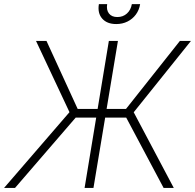

<svg xmlns="http://www.w3.org/2000/svg" viewBox="-42 -930 965 950"><path d="M541.5 -727.5 420.4 0H376.5L496.6 -727.5ZM-22 0 301.8 -375 136.2 -727.5H188L342.3 -391.1H581.5L848.1 -727.5H902.8L619.6 -374.5L817.9 0H767.6L582.5 -348.1H332.5L32.2 0ZM533.2 -811Q487.3 -811 463.6 -838.1Q439.9 -865.2 447.3 -909.7H488.3Q483.4 -880.9 497.1 -863.3Q510.7 -845.7 538.6 -845.7Q566.9 -845.7 586.2 -863.3Q605.5 -880.9 610.4 -909.7H651.4Q646.5 -879.9 630.1 -857.9Q613.8 -835.9 588.9 -823.5Q564 -811 533.2 -811Z"/></svg>

Font: Inter Tight ExtraLight
Style: Italic
Weight: 250
Italic angle: -9.39999°
Designer: Rasmus Andersson
Foundry: rsms
Version: Version 3.004